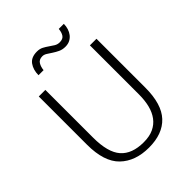

<svg xmlns="http://www.w3.org/2000/svg" viewBox="-231 -942 1073 1073"><g transform="rotate(-45 306.0 -405.0)"><path d="M78 -630H130V-253Q130 -136 175 -85Q220 -34 312 -34Q358 -34 390 -49Q422 -64 442.5 -91.5Q463 -119 472.5 -157Q482 -195 482 -241V-630H534V-244Q534 -114 477 -53Q420 8 312 8Q204 8 141 -53Q78 -114 78 -249ZM161 -715Q161 -757 181.5 -786Q202 -815 248 -815Q270 -815 286 -806.5Q302 -798 316 -788Q330 -778 344 -769.5Q358 -761 375 -761Q401 -761 411.5 -777Q422 -793 424 -818H464Q464 -799 458.5 -781.5Q453 -764 442.5 -750.5Q432 -737 416.5 -729Q401 -721 380 -721Q357 -721 339 -729.5Q321 -738 306 -748Q291 -758 277.5 -766.5Q264 -775 251 -775Q225 -775 214 -757Q203 -739 201 -715Z"/></g></svg>

Font: Mukta ExtraLight
Style: Regular
Weight: 275
Designer: Girish Dalvi and Yashodeep Gholap
Foundry: Ek Type
Version: Version 2.538;PS 1.002;hotconv 16.6.51;makeotf.lib2.5.65220;